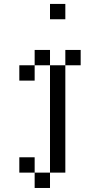

<svg xmlns="http://www.w3.org/2000/svg" viewBox="-20 -712 425 963"><path d="M230.8 -153.8H307.7V-76.9H230.8ZM230.8 -230.8H307.7V-153.8H230.8ZM230.8 -307.7H307.7V-230.8H230.8ZM230.8 -384.6H307.7V-307.7H230.8ZM153.8 -461.5H230.8V-384.6H153.8ZM76.9 -384.6H153.8V-307.7H76.9ZM230.8 -692.3H307.7V-615.4H230.8ZM307.7 -461.5H384.6V-384.6H307.7ZM230.8 -76.9H307.7V0H230.8ZM230.8 0H307.7V76.9H230.8ZM230.8 76.9H307.7V153.8H230.8ZM153.8 153.8H230.8V230.8H153.8ZM76.9 76.9H153.8V153.8H76.9Z"/></svg>

Font: Jacquarda Bastarda 9
Style: Regular
Weight: 400
Designer: Sarah Cadigan-Fried
Version: Version 1.000; ttfautohint (v1.8.4.7-5d5b)